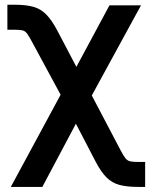

<svg xmlns="http://www.w3.org/2000/svg" viewBox="-20 -563 625 788"><path d="M24.4 204.1 267.1 -245.1H317.9L474.1 52.2Q486.3 75.7 494.6 86.2Q502.9 96.7 514.4 99.1Q525.9 101.6 546.4 101.6H575.7V204.1H546.4Q501 204.1 470.7 196Q440.4 188 417.7 165.8Q395 143.6 372.6 100.6L291.5 -55.2L153.8 204.1ZM261.7 -113.3 113.3 -387.7Q99.6 -413.6 91.6 -424.6Q83.5 -435.5 73 -438.2Q62.5 -440.9 41.5 -440.9H10.3V-543.5H41.5Q87.4 -543.5 117.4 -534.9Q147.5 -526.4 170.2 -503.2Q192.9 -480 215.8 -436.5L293.5 -288.6L429.2 -541H558.6L325.2 -113.3Z"/></svg>

Font: Inter 17pt SemiBold
Style: Regular
Weight: 600
Version: Version 4.001;git-66647c0bb